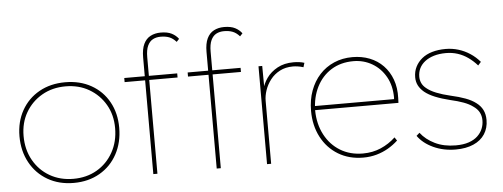

<svg xmlns="http://www.w3.org/2000/svg" viewBox="-50 -883 2688 1026"><g transform="rotate(-5 1294.0 -370.0)"><path d="M40 -263Q40 -341 74 -401.5Q108 -462 168.5 -496Q229 -530 308 -530Q387 -530 447.5 -496Q508 -462 541.5 -401.5Q575 -341 575 -263Q575 -184 541.5 -122Q508 -60 447.5 -25Q387 10 308 10Q229 10 168.5 -25Q108 -60 74 -122Q40 -184 40 -263ZM553 -263Q553 -334 521 -389Q489 -444 434 -476Q379 -508 308 -508Q237 -508 181.5 -476Q126 -444 94 -389Q62 -334 62 -263Q62 -190 94 -133Q126 -76 181.5 -44Q237 -12 308 -12Q379 -12 434 -44Q489 -76 521 -133Q553 -190 553 -263Z M735 -626Q735 -670 748 -697.5Q761 -725 785 -737.5Q809 -750 840 -750Q876 -750 898.5 -738.5Q921 -727 935 -708L921 -693Q903 -713 883.5 -720.5Q864 -728 838 -728Q814 -728 796 -718.5Q778 -709 767.5 -686.5Q757 -664 757 -625V0H749Q745 0 741.5 0Q738 0 735 0ZM625 -503V-525H909V-503ZM1075 -626Q1075 -670 1088 -697.5Q1101 -725 1125 -737.5Q1149 -750 1180 -750Q1216 -750 1238.5 -738.5Q1261 -727 1275 -708L1261 -693Q1243 -713 1223.5 -720.5Q1204 -728 1178 -728Q1154 -728 1136 -718.5Q1118 -709 1107.5 -686.5Q1097 -664 1097 -625V0H1089Q1085 0 1081.5 0Q1078 0 1075 0ZM965 -503V-525H1249V-503Z M1345 0V-525H1365L1366 -398L1360 -396Q1367 -429 1388.5 -459.5Q1410 -490 1446.5 -510Q1483 -530 1533 -530Q1550 -530 1564.5 -528Q1579 -526 1591 -522L1584 -499Q1568 -504 1553.5 -506Q1539 -508 1528 -508Q1488 -508 1457.5 -492Q1427 -476 1407 -450Q1387 -424 1377 -394.5Q1367 -365 1367 -338V0Z M1604 -263Q1604 -322 1622 -371Q1640 -420 1672.5 -455.5Q1705 -491 1750 -510.5Q1795 -530 1849 -530Q1899 -530 1941 -513.5Q1983 -497 2013.5 -465.5Q2044 -434 2060 -390Q2076 -346 2074 -291L2073 -265H1616V-287H2062L2050 -270L2052 -295Q2052 -359 2025 -407Q1998 -455 1952.5 -481.5Q1907 -508 1852 -508Q1784 -508 1733.5 -476.5Q1683 -445 1655 -389.5Q1627 -334 1626 -263Q1627 -190 1657 -133Q1687 -76 1739.5 -44Q1792 -12 1861 -12Q1913 -12 1957 -31Q2001 -50 2036 -83L2048 -65Q2023 -42 1994.5 -25.5Q1966 -9 1932.5 0.5Q1899 10 1861 10Q1785 10 1727 -25Q1669 -60 1636.5 -122Q1604 -184 1604 -263Z M2154 -81 2171 -96Q2199 -59 2247 -35.5Q2295 -12 2359 -12Q2400 -12 2429 -22Q2458 -32 2476 -49Q2494 -66 2503 -87.5Q2512 -109 2512 -133Q2512 -182 2470 -210Q2450 -225 2420 -236Q2390 -247 2350 -256Q2305 -267 2270.5 -281Q2236 -295 2214 -313Q2194 -330 2184 -349.5Q2174 -369 2174 -393Q2174 -424 2186.5 -449Q2199 -474 2221.5 -492.5Q2244 -511 2276.5 -520.5Q2309 -530 2349 -530Q2384 -530 2417 -520Q2450 -510 2479 -491Q2508 -472 2531 -445L2515 -427Q2493 -452 2467 -470.5Q2441 -489 2411.5 -498.5Q2382 -508 2349 -508Q2313 -508 2284.5 -499.5Q2256 -491 2236 -475.5Q2216 -460 2206 -439.5Q2196 -419 2196 -394Q2196 -377 2203 -361Q2210 -345 2226 -332Q2246 -315 2278.5 -302Q2311 -289 2354 -279Q2399 -269 2432.5 -256.5Q2466 -244 2488 -227Q2511 -210 2522.5 -187Q2534 -164 2534 -133Q2534 -90 2513 -57.5Q2492 -25 2452 -7.5Q2412 10 2357 10Q2291 10 2237 -15Q2183 -40 2154 -81Z"/></g></svg>

Font: Mach Thin
Style: Regular
Weight: 250
Version: Version 1.002